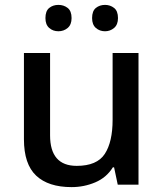

<svg xmlns="http://www.w3.org/2000/svg" viewBox="-20 -756 670 786"><path d="M547 -539V0H462L447 -71H442Q416 -29 370 -9.5Q324 10 273 10Q178 10 128 -37Q78 -84 78 -186V-539H185V-202Q185 -77 294 -77Q377 -77 409 -126Q441 -175 441 -266V-539ZM166 -682Q166 -711 181.5 -723.5Q197 -736 219 -736Q241 -736 257 -723.5Q273 -711 273 -682Q273 -655 257 -641.5Q241 -628 219 -628Q197 -628 181.5 -641.5Q166 -655 166 -682ZM357 -682Q357 -711 372.5 -723.5Q388 -736 410 -736Q431 -736 447 -723.5Q463 -711 463 -682Q463 -655 447 -641.5Q431 -628 410 -628Q388 -628 372.5 -641.5Q357 -655 357 -682Z"/></svg>

Font: Noto Sans Gurmukhi Medium
Style: Regular
Weight: 500
Designer: Jelle Bosma - Monotype Design Team
Foundry: Monotype Imaging Inc.
Version: Version 2.004; ttfautohint (v1.8.4.7-5d5b)